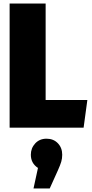

<svg xmlns="http://www.w3.org/2000/svg" viewBox="-20 -716 515 1077"><path d="M236 -696V-155H470L449 0H34V-696ZM329 152Q329 173 323.5 191.5Q318 210 305 239L259 341H168L193 226Q153 200 153 152Q153 115 177.5 88.5Q202 62 241 62Q280 62 304.5 87.5Q329 113 329 152Z"/></svg>

Font: Fira Sans Condensed Black
Style: Regular
Weight: 900
Width: 3
Designer: Carrois Corporate & Edenspiekermann AG
Foundry: Carrois Corporate GbR & Edenspiekermann AG
Version: Version 4.203